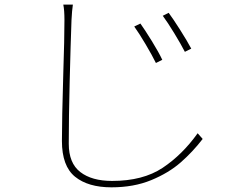

<svg xmlns="http://www.w3.org/2000/svg" viewBox="-20 -759 1017 822"><path d="M674.8 -502.9 647.5 -489.3Q631.8 -521.5 603.5 -569.3Q575.2 -617.2 554.7 -645.5L581.1 -658.2Q600.6 -630.9 629.9 -583.5Q659.2 -536.1 674.8 -502.9ZM798.8 -550.8 771.5 -537.1Q754.9 -569.3 726.1 -616.7Q697.3 -664.1 676.8 -691.4L702.1 -704.1Q719.7 -680.7 750.5 -632.3Q781.2 -584 798.8 -550.8ZM286.1 -672.9Q282.2 -565.4 278.3 -410.2Q274.4 -254.9 274.4 -143.6Q274.4 -60.5 323.7 -22.5Q373 15.6 460 15.6Q591.8 15.6 676.3 -40.5Q760.7 -96.7 826.2 -188.5L847.7 -164.1Q804.7 -108.4 753.4 -63.5Q702.1 -18.6 627.4 12.2Q552.7 43 457 43Q357.4 43 301.3 -2.4Q245.1 -47.9 245.1 -155.3Q245.1 -246.1 251 -447.3Q255.9 -591.8 255.9 -672.9Q255.9 -715.8 251 -739.3H292Q288.1 -713.9 286.1 -672.9Z"/></svg>

Font: Min Sans VF VF
Style: Regular
Weight: 400
Designer: Jinseong-Kim, NotoSansCJK, Nunito
Foundry: Jinseong-Kim
Version: Version 1.420;Glyphs 3.1.2 (3151)